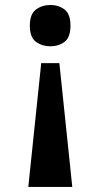

<svg xmlns="http://www.w3.org/2000/svg" viewBox="-20 -562 399 762"><path d="M215.6 -311.5 266.9 180H92.3L143.6 -311.5ZM179.4 -542.2Q212.9 -542.2 236.3 -524.2Q259.7 -506.1 259.7 -460.5Q259.7 -413.7 236.3 -396Q212.9 -378.3 179.4 -378.3Q147.3 -378.3 122.8 -396Q98.4 -413.7 98.4 -460.5Q98.4 -506.1 122.8 -524.2Q147.3 -542.2 179.4 -542.2Z"/></svg>

Font: Noto Serif Sinhala
Style: Regular
Weight: 400
Designer: Jelle Bosma - Monotype Design Team
Foundry: Monotype Imaging Inc.
Version: Version 2.006